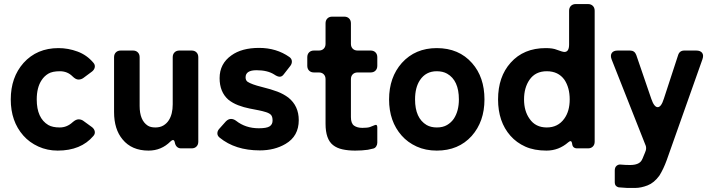

<svg xmlns="http://www.w3.org/2000/svg" viewBox="-20 -731 3513 946"><path d="M440 -61Q379 11 264 11Q213 11 169 -9Q125 -29 95 -63Q33 -133 33 -241Q33 -350 96 -421Q162 -494 268 -494Q316 -494 362 -477Q408 -460 440 -422Q449 -412 447 -400Q445 -388 434 -379L391 -347Q380 -339 366.5 -339Q353 -339 337 -355Q312 -380 275 -380Q238 -380 218 -368Q198 -356 185 -336Q161 -300 161 -241Q161 -149 218 -115Q239 -103 274.5 -103Q310 -103 338 -129Q354 -143 367 -143Q380 -143 390 -136L434 -104Q445 -95 447 -83Q449 -71 440 -61Z M712 11Q629 11 584 -44Q542 -94 542 -179V-449Q542 -464 551 -473Q560 -482 575 -482H635Q650 -482 659 -473Q668 -464 668 -449V-209Q668 -138 708 -112Q722 -103 745.5 -103Q769 -103 785.5 -113Q802 -123 812 -139Q831 -169 831 -217V-449Q831 -464 840 -473Q849 -482 864 -482H924Q939 -482 948 -473Q957 -464 957 -449V-33Q957 -18 948 -9Q939 0 924 0H872Q860 0 852 -7.5Q844 -15 841.5 -28Q839 -41 833 -41Q827 -41 820 -34Q775 11 712 11Z M1190 -350Q1190 -335 1200 -328Q1220 -315 1268.5 -303Q1317 -291 1347 -279.5Q1377 -268 1401 -250Q1452 -209 1452 -139Q1452 -60 1387 -22Q1333 10 1260 10Q1139 10 1062 -53Q1051 -62 1051 -74Q1051 -86 1060 -96L1093 -133Q1105 -145 1118 -145Q1131 -145 1143 -136Q1190 -99 1255 -99Q1294 -99 1308.5 -108.5Q1323 -118 1323 -137Q1323 -156 1315.5 -164.5Q1308 -173 1290.5 -178.5Q1273 -184 1255 -187.5Q1237 -191 1209 -196.5Q1181 -202 1153.5 -212.5Q1126 -223 1105 -240Q1062 -278 1062 -346Q1062 -417 1120 -458Q1171 -495 1256.5 -495Q1342 -495 1406 -450Q1417 -442 1418 -430Q1419 -418 1411 -407L1379 -366Q1370 -353 1358.5 -353Q1347 -353 1331 -364Q1298 -385 1244 -385Q1190 -385 1190 -350Z M1792 7Q1764 11 1730 11Q1696 11 1668 5Q1640 -1 1621 -16Q1584 -45 1584 -121V-341Q1584 -356 1575 -365Q1566 -374 1551 -374H1527Q1512 -374 1503 -383Q1494 -392 1494 -407V-449Q1494 -464 1503 -473Q1512 -482 1527 -482H1551Q1566 -482 1575 -491Q1584 -500 1584 -515V-616Q1584 -631 1593 -640Q1602 -649 1617 -649H1676Q1691 -649 1700 -640Q1709 -631 1709 -616V-515Q1709 -500 1718 -491Q1727 -482 1742 -482H1806Q1821 -482 1830 -473Q1839 -464 1839 -449V-407Q1839 -392 1830 -383Q1821 -374 1806 -374H1742Q1727 -374 1718 -365Q1709 -356 1709 -341V-154Q1709 -123 1724.5 -112Q1740 -101 1765.5 -101Q1791 -101 1802.5 -105Q1814 -109 1826.5 -114.5Q1839 -120 1839 -103V-28Q1839 -18 1833.5 -9.5Q1828 -1 1819 1Z M2132 11Q2077 11 2033 -9Q1989 -29 1959 -63Q1897 -133 1897 -241Q1897 -350 1960 -421Q2026 -494 2132 -494Q2241 -494 2306 -420Q2367 -351 2367 -241Q2367 -132 2304 -61Q2239 11 2132 11ZM2082 -115Q2103 -103 2132.5 -103Q2162 -103 2182.5 -115Q2203 -127 2216 -146Q2241 -184 2241 -241Q2241 -335 2183 -368Q2162 -380 2132 -380Q2078 -380 2049 -336Q2025 -300 2025 -241Q2025 -149 2082 -115Z M2780 -30Q2733 11 2672.5 11Q2612 11 2568.5 -8.5Q2525 -28 2495 -62Q2434 -131 2434 -241Q2434 -353 2496 -422Q2560 -494 2669 -494Q2704 -494 2723 -486Q2752 -475 2761 -475Q2784 -475 2784 -512V-678Q2784 -693 2793 -702Q2802 -711 2817 -711H2877Q2892 -711 2901 -702Q2910 -693 2910 -678V-33Q2910 -18 2901 -9Q2892 0 2877 0H2824Q2801 0 2799 -23Q2796 -44 2780 -30ZM2674 -103Q2729 -103 2760 -146Q2787 -183 2787 -241Q2787 -299 2761 -338Q2731 -380 2674 -380Q2618 -380 2589 -338Q2562 -299 2562 -241Q2562 -184 2589 -146Q2618 -103 2674 -103Z M3070 195 3028 192Q3009 187 3009 168V109Q3009 93 3018.5 85.5Q3028 78 3040 80Q3061 82 3084 82Q3129 82 3142 58Q3146 51 3149.5 41.5Q3153 32 3158 21L3162 10Q3165 -1 3162 -12L2994 -437Q2986 -457 2994 -469.5Q3002 -482 3024 -482H3084Q3107 -482 3115 -460L3189 -244Q3203 -203 3220.5 -203Q3238 -203 3251 -245L3321 -459Q3328 -482 3352 -482H3410Q3431 -482 3439.5 -470.5Q3448 -459 3441 -439L3265 58Q3249 102 3229 134Q3203 170 3170.5 182.5Q3138 195 3110 195Z"/></svg>

Font: Tsunagi Gothic Black
Style: Regular
Weight: 900
Designer: Yoshimichi Ohira
Foundry: Positype
Version: Version 1.001